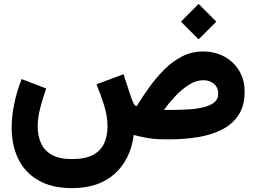

<svg xmlns="http://www.w3.org/2000/svg" viewBox="-20 -717 1317 988"><path d="M1002 -696.8 1093.3 -605.5 1002 -514.6 911.1 -605.5ZM350.6 251Q245.6 251 176.5 210.4Q107.4 169.9 73.7 99.9Q40 29.8 40 -59.6Q40 -119.1 53.2 -182.9Q66.4 -246.6 91.3 -310.1L217.8 -261.7Q199.2 -209 186.5 -159.2Q173.8 -109.4 173.8 -66.9Q173.8 -21 189.9 17.3Q206.1 55.7 244.6 78.6Q283.2 101.6 350.6 101.6Q418.9 101.6 459 79.8Q499 58.1 516.1 20.3Q533.2 -17.6 533.2 -66.4Q533.2 -118.2 516.1 -173.8Q499 -229.5 476.6 -283.2L615.7 -335L648.9 -233.4Q656.2 -210.9 664.6 -190.9Q672.9 -170.9 683.6 -170.9Q714.8 -222.2 751 -272Q787.1 -321.8 828.9 -362.5Q870.6 -403.3 919.2 -427.7Q967.8 -452.1 1023.4 -452.1Q1086.4 -452.1 1135 -425.5Q1183.6 -398.9 1211.2 -352.3Q1238.8 -305.7 1238.8 -245.1Q1238.8 -173.3 1208 -126Q1177.2 -78.6 1123.8 -51Q1070.3 -23.4 1000.7 -11.7Q931.2 0 853.5 0H828.1Q779.3 0 741 -6.6Q702.6 -13.2 668 -22.5Q651.9 104 570.1 177.5Q488.3 251 350.6 251ZM1026.9 -304.2Q989.3 -304.2 951.9 -280.5Q914.6 -256.8 881.6 -221.7Q848.6 -186.5 823.7 -151.4H861.3Q906.7 -151.4 950 -154.1Q993.2 -156.7 1027.8 -165.3Q1062.5 -173.8 1082.8 -190.4Q1103 -207 1103 -234.9Q1103 -266.6 1081.1 -285.4Q1059.1 -304.2 1026.9 -304.2Z"/></svg>

Font: Vazirmatn UI NL Black
Style: Regular
Weight: 900
Designer: Saber Rastikerdar
Foundry: Saber Rastikerdar
Version: Version 33.003